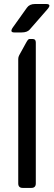

<svg xmlns="http://www.w3.org/2000/svg" viewBox="-20 -920 265 940"><path d="M49.8 -761.2Q25.4 -761.2 43.9 -787.1L111.8 -882.3Q124.5 -900.4 151.4 -900.4H205.6Q234.4 -900.4 212.4 -875L125.5 -775.4Q113.3 -761.2 85.9 -761.2ZM91.3 0Q69.3 0 69.3 -22V-631.3Q69.3 -641.1 74.2 -649.9L108.4 -711.9Q117.7 -729 123.5 -729H140.6Q155.3 -729 155.3 -711.9V-22Q155.3 0 133.3 0Z"/></svg>

Font: Istok
Style: Regular
Weight: 500
Designer: Andrey V. Panov
Foundry: Andrey V. Panov
Version: Version 1.0.3